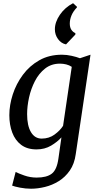

<svg xmlns="http://www.w3.org/2000/svg" viewBox="-20 -902 597 1172"><path d="M442.5 38Q434.5 98 406.2 138.8Q378 179.5 338.2 204Q298.5 228.5 254.2 239.2Q210 250 169.5 250Q136 250 102.5 243.5Q69 237 54 231L75.5 147.5Q91 156 127.8 169Q164.5 182 204 182Q265 182 296 158.2Q327 134.5 336.5 66.5L355 -63.5Q330.5 -36 291.8 -13Q253 10 203 10Q146 10 109.2 -17.8Q72.5 -45.5 54.8 -92.8Q37 -140 37 -199Q37 -261 58 -325.8Q79 -390.5 119.8 -445.5Q160.5 -500.5 220.2 -534.2Q280 -568 358 -568Q387.5 -568 417.5 -561.2Q447.5 -554.5 468 -546.5L532.5 -568ZM418 -494Q403.5 -504 384.5 -508.8Q365.5 -513.5 346 -513.5Q293.5 -513.5 255.5 -483.8Q217.5 -454 193.2 -407Q169 -360 157.2 -306.5Q145.5 -253 145.5 -205Q145.5 -135 169 -95.5Q192.5 -56 234.5 -56Q279.5 -56 313.2 -80.8Q347 -105.5 365 -134ZM315 -723Q315 -767 345.5 -811.8Q376 -856.5 426 -882.5L449.5 -861V-856.5Q427.5 -834 416.8 -808.8Q406 -783.5 406 -758Q406 -735 415.5 -720.5Q425 -706 440 -700V-691L383 -631Q353.5 -637 334.2 -663.5Q315 -690 315 -723Z"/></svg>

Font: Merriweather
Style: Italic
Weight: 400
Italic angle: -7.8°
Designer: Eben Sorkin
Foundry: Eben Sorkin
Version: Version 2.100